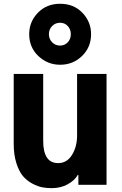

<svg xmlns="http://www.w3.org/2000/svg" viewBox="-20 -980 645 1018"><path d="M134.8 -798.8Q134.8 -865.2 181.2 -912.6Q227.5 -960 298.8 -960Q371.1 -960 417 -912.1Q462.9 -864.3 462.9 -798.8Q462.9 -729.5 415 -683.1Q367.2 -636.7 298.8 -636.7Q232.4 -636.7 183.6 -682.6Q134.8 -728.5 134.8 -798.8ZM239.3 -798.8Q239.3 -773.4 256.3 -755.9Q273.4 -738.3 298.8 -738.3Q322.3 -738.3 338.9 -755.4Q355.5 -772.5 355.5 -798.8Q355.5 -824.2 339.4 -841.8Q323.2 -859.4 298.8 -859.4Q273.4 -859.4 256.3 -841.8Q239.3 -824.2 239.3 -798.8ZM52.7 -216.8V-587.9H209V-233.4Q209 -115.2 288.1 -115.2Q335 -115.2 361.8 -158.7Q388.7 -202.1 388.7 -261.7V-587.9H544.9V0H395.5V-52.7H392.6Q376 -23.4 338.9 -2.9Q301.8 17.6 253.9 17.6Q228.5 17.6 204.6 13.2Q180.7 8.8 151.9 -6.3Q123 -21.5 102.1 -45.9Q81.1 -70.3 66.9 -114.7Q52.7 -159.2 52.7 -216.8Z"/></svg>

Font: Gothic A1 Black
Style: Regular
Weight: 900
Version: Version 2.50